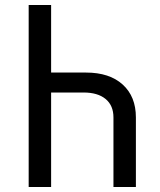

<svg xmlns="http://www.w3.org/2000/svg" viewBox="-20 -750 640 770"><path d="M185 -730V-459H325Q419 -459 472 -411Q525 -363 525 -279V0H435V-279Q435 -327 403.5 -353Q372 -379 315 -379H185V0H95V-730Z"/></svg>

Font: JetBrainsMonoNL NFM
Style: Regular
Weight: 400
Monospace: yes
Designer: Philipp Nurullin, Konstantin Bulenkov
Foundry: JetBrains
Version: Version 2.304; ttfautohint (v1.8.4.7-5d5b);Nerd Fonts 3.3.0